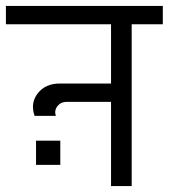

<svg xmlns="http://www.w3.org/2000/svg" viewBox="-40 -630 571 650"><path d="M-20 -609.9H511.2V-547.9H405.8V0H335.9V-285.2H186Q166 -285.2 154.5 -270.8Q143.1 -256.3 148.9 -237.8H77.1Q62 -281.2 87.9 -314.2Q113.8 -347.2 162.1 -347.2H335.9V-547.9H-20ZM82 -71.8V-153.8H164.1V-71.8Z"/></svg>

Font: LT Superior
Style: Regular
Weight: 400
Designer: Daniel Lyons
Foundry: LyonsType
Version: Version 1.000